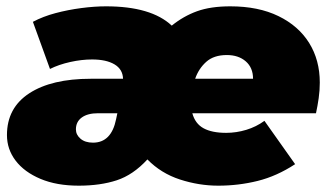

<svg xmlns="http://www.w3.org/2000/svg" viewBox="-20 -577 1042 607"><path d="M229 10Q159 10 108 -11.5Q57 -33 29.5 -69Q2 -105 2 -150Q2 -236 72.5 -282Q143 -328 267 -328H369Q368 -358 342 -373.5Q316 -389 271 -389Q238 -389 202 -381Q166 -373 138 -359L84 -508Q116 -525 155.5 -535.5Q195 -546 237 -551.5Q279 -557 315 -557Q458 -557 523 -496Q560 -526 603 -541.5Q646 -557 708 -557Q797 -557 860.5 -526Q924 -495 957.5 -441Q991 -387 991 -316Q991 -291 987.5 -266.5Q984 -242 979 -219H588Q597 -186 623.5 -171.5Q650 -157 695 -157Q727 -157 758.5 -166.5Q790 -176 816 -195L913 -58Q855 -20 794.5 -5Q734 10 670 10Q609 10 549 -9.5Q489 -29 446 -73Q401 -24 349 -7Q297 10 229 10ZM597 -328H780Q780 -363 757 -383Q734 -403 697 -403Q656 -403 632 -381.5Q608 -360 597 -328ZM351 -219H290Q257 -219 238.5 -205.5Q220 -192 220 -168Q220 -151 234.5 -138.5Q249 -126 274 -126Q332 -126 347 -200Z"/></svg>

Font: Montserrat Black
Style: Italic
Weight: 900
Italic angle: -11.3°
Designer: Julieta Ulanovsky
Foundry: Julieta Ulanovsky
Version: Version 9.000; ttfautohint (v1.8.4.7-5d5b)